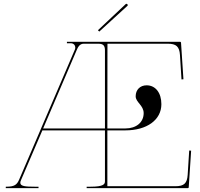

<svg xmlns="http://www.w3.org/2000/svg" viewBox="-20 -977 1040 997"><path d="M488.5 -820 495.5 -813 642 -947C645 -950 642.5 -954 641 -955.5C639.5 -957 635.5 -958.5 632.5 -955.5ZM204 -310 378.5 -717.5C384 -730.5 393 -750 414.5 -750H490C516 -750 525 -740.5 525 -715V-310ZM327.5 -760V-752.5H346.5C364 -752.5 371 -740.5 371 -729.5C371 -726 370 -723 369 -720L79.5 -44.5C68 -18 55.5 -7.5 12.5 -7.5H10V0H180V-7.5H160C111 -7.5 85.5 -10 85.5 -28C85.5 -32 86.5 -36 89 -41.5L200 -300H525V-35.5C525 -21 518.5 -7.5 450 -7.5H430V0H955C956.5 0 960 -1 960 -4.5L972.5 -194.5L962.5 -195.5L954.5 -68.5C951.5 -26 936.5 -10 891 -10H537.5V-300H631C743 -300 818 -354.5 818 -436C818 -495 787.5 -534 741.5 -534C707.5 -534 684.5 -511 684.5 -477C684.5 -446 726 -430 726 -389.5C726 -342 688 -310 631 -310H537.5L538 -750H851C895 -750 911.5 -735.5 914.5 -691.5L922.5 -564.5L932.5 -565.5L920 -755.5C920 -757 918.5 -760 915 -760Z"/></svg>

Font: ZnikomitNo24
Style: Regular
Weight: 500
Designer: gluk
Foundry: gluk
Version: Version 0.55